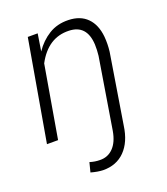

<svg xmlns="http://www.w3.org/2000/svg" viewBox="-138 -634 821 945"><g transform="rotate(-20 272.5 -161.5)"><path d="M166.5 -528.3 152.3 -438.5Q183.6 -484.9 227.8 -512.2Q272 -539.6 330.1 -538.1Q392.1 -536.6 427.7 -500.7Q463.4 -464.8 469.7 -400.4Q473.1 -361.8 468.3 -321.8L409.2 43.5Q397.9 125.5 353.5 170.7Q309.1 215.8 238.8 214.8Q211.4 213.9 176.3 204.1L189 154.3Q215.8 162.6 241.7 162.6Q283.2 163.6 311.5 134.5Q339.8 105.5 349.6 49.8L410.2 -321.8Q413.6 -351.1 412.6 -380.4Q407.2 -485.4 314.5 -487.8Q206.1 -491.2 146 -378.4L81.1 0H22.9L114.7 -528.3Z"/></g></svg>

Font: RobotoInd Light
Style: Italic
Weight: 300
Italic angle: -12°
Designer: Google
Version: Version 2.001151; 2014